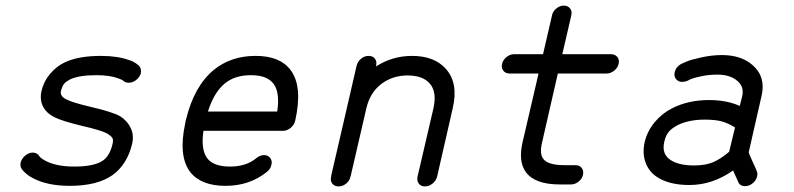

<svg xmlns="http://www.w3.org/2000/svg" viewBox="-20 -662 2840 687"><path d="M341 -462Q401 -462 442 -447Q452 -444 460.5 -439Q469 -434 472 -431L476 -428Q487 -418 484 -400Q480 -386 467.5 -376Q455 -366 441 -366Q428 -366 421 -373Q419 -376 405 -381Q374 -393 325 -393Q263 -393 231 -378Q216 -370 209.5 -362.5Q203 -355 198 -336Q196 -327 200 -321Q204 -313 218 -306Q239 -295 307 -279Q381 -262 410 -246Q434 -231 447 -205.5Q460 -180 453 -148Q435 -73 382 -35Q327 3 230 3Q149 3 97 -25Q85 -31 75.5 -39Q66 -47 62 -52L58 -57Q51 -67 54 -81Q58 -95 70.5 -105.5Q83 -116 97 -116Q113 -116 121 -103Q124 -97 142 -87Q181 -66 246 -66Q318 -66 349 -88Q373 -105 383 -148Q386 -162 382 -168.5Q378 -175 364 -184Q342 -196 276 -211Q201 -229 174 -243Q147 -257 136 -277Q121 -303 128.5 -336.5Q136 -370 159 -397.5Q182 -425 212 -439Q261 -462 341 -462Z M894 -462Q895 -462 895 -462Q982 -462 1020 -411Q1064 -352 1036 -229Q1032 -214 1019.5 -204Q1007 -194 993 -194H708Q698 -126 722 -95Q745 -66 803 -66Q861 -66 897 -96Q910 -107 925 -107Q939 -107 947 -96.5Q955 -86 951 -72Q948 -57 935 -47Q873 3 787 3Q700 3 661 -46Q617 -103 643 -222Q643 -225 644 -228.5Q645 -232 646 -236Q675 -354 745 -412Q807 -462 894 -462ZM878 -393Q820 -393 784 -363Q746 -332 724 -263H972Q982 -331 959 -362Q936 -393 878 -393Z M1299 -462Q1314 -462 1321.5 -452Q1329 -442 1326 -427L1325 -424Q1384 -462 1454 -462Q1534 -462 1575 -416Q1621 -365 1600 -275L1544 -30Q1540 -15 1527.5 -5Q1515 5 1500.5 5Q1486 5 1478.5 -5Q1471 -15 1474 -30L1531 -275Q1544 -334 1517 -364Q1492 -392 1438 -392Q1385 -392 1345 -362Q1304 -331 1291 -275L1235 -33L1234 -30Q1231 -15 1218.5 -5Q1206 5 1191.5 5Q1177 5 1169 -5Q1161 -15 1165 -30V-33L1221 -275Q1221 -275 1256 -427Q1260 -442 1272 -452Q1284 -462 1299 -462Z M1997 -642Q2012 -642 2020 -631.5Q2028 -621 2024 -607Q2024 -607 2024 -606L1992 -468H2166Q2181 -468 2189 -458Q2197 -448 2193.5 -433.5Q2190 -419 2177.5 -409Q2165 -399 2150 -399H1976L1920 -154Q1910 -113 1923 -95Q1939 -71 1999 -71H2039Q2054 -71 2061.5 -61Q2069 -51 2066 -36.5Q2063 -22 2050 -12Q2037 -2 2023 -2H1983Q1893 -2 1861 -47Q1834 -85 1850 -154L1907 -399Q1804 -399 1804 -399Q1804 -399 1803 -399Q1789 -399 1781 -409Q1773 -419 1776.5 -433.5Q1780 -448 1792.5 -458Q1805 -468 1819 -468Q1819 -468 1820 -468H1923Q1923 -468 1955 -606Q1955 -606 1955 -607Q1958 -621 1970.5 -631.5Q1983 -642 1997 -642Z M2563 -465Q2632 -465 2673 -429Q2721 -387 2705 -319L2684 -227L2659 -117Q2660 -113 2663 -106Q2666 -99 2672.5 -84.5Q2679 -70 2683.5 -60.5Q2688 -51 2687 -51Q2692 -42 2689 -31Q2686 -17 2673.5 -6.5Q2661 4 2646 4Q2627 4 2621 -12L2603 -52Q2529 0 2447 0Q2370 0 2326 -32Q2300 -51 2289 -83Q2278 -115 2287 -155Q2297 -195 2324 -226.5Q2351 -258 2386 -275Q2443 -304 2517 -304Q2580 -304 2627 -283L2636 -319Q2643 -351 2619 -372Q2593 -395 2547 -395Q2518 -395 2491 -389.5Q2464 -384 2452 -379L2440 -373Q2430 -369 2421 -369Q2407 -369 2399 -379Q2391 -389 2394 -403Q2399 -424 2419 -434Q2426 -437 2438.5 -442.5Q2451 -448 2489 -456.5Q2527 -465 2563 -465ZM2501 -234Q2446 -234 2406 -215Q2385 -204 2373.5 -191Q2362 -178 2357 -155Q2347 -113 2376.5 -91.5Q2406 -70 2463 -70Q2505 -70 2532.5 -82Q2560 -94 2589 -119L2610 -206Q2586 -221 2563 -227.5Q2540 -234 2501 -234Z"/></svg>

Font: Brass Mono
Style: Italic
Weight: 400
Italic angle: -13°
Monospace: yes
Version: Version 1.100; ttfautohint (v1.8.3) -l 8 -r 50 -G 200 -x 14 